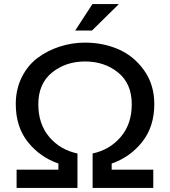

<svg xmlns="http://www.w3.org/2000/svg" viewBox="-20 -917 830 937"><path d="M61 0V-89H265V-119Q175 -150 116 -224Q57 -298 57 -409Q57 -481 86 -539.5Q115 -598 163 -634Q211 -670 271 -689.5Q331 -709 395 -709Q483 -709 558 -676.5Q633 -644 683 -574Q733 -504 733 -409Q733 -299 674 -224.5Q615 -150 525 -119V-89H728V0H432V-168Q516 -186 569.5 -249Q623 -312 623 -408Q623 -509 556.5 -563Q490 -617 395 -617Q301 -617 234 -563Q167 -509 167 -408Q167 -312 220 -249Q273 -186 358 -168V0ZM347 -768 431 -897H560L429 -768Z"/></svg>

Font: LT Superior Semi-bold
Style: Regular
Weight: 600
Designer: Daniel Lyons
Foundry: LyonsType
Version: Version 1.0